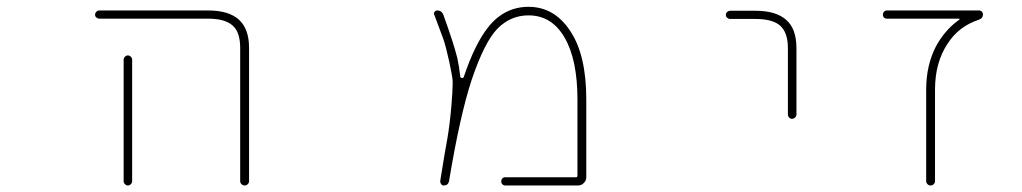

<svg xmlns="http://www.w3.org/2000/svg" viewBox="-20 -575 3040 571"><path d="M694.3 -36.1V-432.6Q694.3 -479.5 671.9 -499Q649.4 -519.5 598.6 -519.5H275.4Q270.5 -519.5 266.6 -522.9Q262.7 -526.4 262.7 -531.2Q262.7 -536.1 266.6 -540Q270.5 -543.9 275.4 -543.9H598.6Q660.2 -543.9 690.4 -516.6Q720.7 -489.3 720.7 -432.6V-36.1Q720.7 -31.2 716.8 -27.3Q712.9 -23.4 707.5 -23.4Q702.1 -23.4 698.2 -27.3Q694.3 -31.2 694.3 -36.1ZM347.7 -36.1V-397.5Q347.7 -402.3 351.6 -406.2Q355.5 -410.2 360.4 -410.2Q365.2 -410.2 369.1 -406.2Q373 -402.3 373 -397.5V-36.1Q373 -31.2 369.1 -27.3Q365.2 -23.4 360.4 -23.4Q355.5 -23.4 351.6 -27.3Q347.7 -31.2 347.7 -36.1Z M1482.4 -23.4Q1477.5 -23.4 1474.1 -26.9Q1470.7 -30.3 1470.7 -35.6Q1470.7 -41 1474.1 -44.4Q1477.5 -47.9 1482.4 -47.9H1693.4Q1697.3 -47.9 1697.3 -52.7V-279.3Q1697.3 -397.5 1659.2 -462.9Q1621.1 -529.3 1551.8 -529.3Q1498 -529.3 1459 -489.3Q1420.9 -450.2 1382.8 -337.9Q1347.7 -231.4 1315.4 -36.1Q1312.5 -23.4 1299.8 -23.4Q1294.9 -23.4 1292 -27.3Q1289.1 -31.2 1289.1 -36.1Q1303.7 -127.9 1310.5 -163.1Q1317.4 -203.1 1322.3 -258.8Q1326.2 -305.7 1326.2 -326.2Q1326.2 -330.1 1326.2 -333Q1325.2 -349.6 1315.9 -392.1Q1306.6 -434.6 1298.8 -458Q1291 -478.5 1271.5 -531.2Q1270.5 -532.2 1270.5 -534.2Q1270.5 -537.1 1272.5 -540Q1275.4 -543.9 1280.3 -543.9Q1293.9 -543.9 1298.8 -530.3Q1329.1 -446.3 1339.8 -403.3Q1345.7 -377 1348.6 -348.6Q1348.6 -343.8 1352.5 -343.8L1353.5 -342.8Q1358.4 -342.8 1359.4 -346.7Q1392.6 -445.3 1432.6 -495.1Q1457 -525.4 1486.8 -540Q1516.6 -554.7 1551.8 -554.7Q1589.8 -554.7 1620.6 -537.1Q1651.4 -519.5 1674.8 -484.4Q1723.6 -413.1 1723.6 -279.3V-47.9Q1723.6 -38.1 1716.3 -30.8Q1709 -23.4 1699.2 -23.4Z M2323.2 -234.4V-431.6Q2323.2 -478.5 2299.8 -499Q2277.3 -518.6 2226.6 -518.6H2151.4Q2146.5 -518.6 2142.6 -522Q2138.7 -525.4 2138.7 -530.8Q2138.7 -536.1 2142.6 -539.6Q2146.5 -543 2151.4 -543H2226.6Q2288.1 -543 2318.4 -515.6Q2348.6 -489.3 2348.6 -431.6V-234.4Q2348.6 -229.5 2344.7 -225.6Q2340.8 -221.7 2335.4 -221.7Q2330.1 -221.7 2326.7 -225.6Q2323.2 -229.5 2323.2 -234.4Z M2734.4 -37.1V-308.6Q2734.4 -380.9 2763.7 -437.5Q2789.1 -483.4 2825.2 -510.7L2833 -516.6Q2834 -517.6 2833.5 -518.6Q2833 -519.5 2832 -519.5H2618.2Q2612.3 -519.5 2608.9 -522.9Q2605.5 -526.4 2605.5 -531.2Q2605.5 -536.1 2608.9 -540Q2612.3 -543.9 2618.2 -543.9H2891.6Q2896.5 -543.9 2899.9 -540.5Q2903.3 -537.1 2903.3 -532.2Q2903.3 -520.5 2891.6 -516.6Q2832 -497.1 2798.8 -446.3Q2760.7 -389.6 2760.7 -308.6V-37.1Q2760.7 -31.2 2756.8 -27.3Q2752.9 -23.4 2747.6 -23.4Q2742.2 -23.4 2738.3 -27.3Q2734.4 -31.2 2734.4 -37.1Z"/></svg>

Font: Rounded-X Mgen+ 1m thin
Style: Regular
Weight: 100
Designer: [Source Han Sans]
Ryoko NISHIZUKA  (kana & ideographs); Paul D. Hunt (Latin, Greek & Cyrillic); Wenlong ZHANG  (bopomofo
Version: Version 1.059.20150602